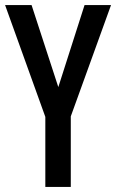

<svg xmlns="http://www.w3.org/2000/svg" viewBox="-20 -734 456 754"><path d="M209 -392 312 -714H416L258 -277V0H158V-275L0 -714H104Z"/></svg>

Font: Noto Sans Lao Looped ExtraCondensed Medium
Style: Regular
Weight: 500
Width: 2
Designer: Mark Frömberg, Ben Mitchell
Foundry: The Fontpad Ltd
Version: Version 1.002; ttfautohint (v1.8.4.7-5d5b)